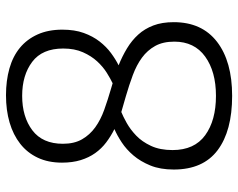

<svg xmlns="http://www.w3.org/2000/svg" viewBox="-97 -693 795 641"><g transform="rotate(-90 300.5 -372.5)"><path d="M301 5Q184 5 119.5 -43.5Q55 -92 55 -190Q55 -235 68.5 -268Q82 -301 102 -324.5Q122 -348 145.5 -363.5Q169 -379 190 -388Q166 -400 145.5 -415.5Q125 -431 110 -452Q95 -473 86.5 -500.5Q78 -528 78 -563Q78 -609 94.5 -644Q111 -679 141 -702.5Q171 -726 212 -738Q253 -750 303 -750Q352 -750 392.5 -738.5Q433 -727 461.5 -703.5Q490 -680 506 -644.5Q522 -609 522 -562Q522 -521 511 -490.5Q500 -460 482.5 -437.5Q465 -415 444 -399.5Q423 -384 403 -374Q433 -362 459.5 -346Q486 -330 505.5 -308.5Q525 -287 536 -258Q547 -229 547 -190Q547 -96 481.5 -45.5Q416 5 301 5ZM247 -365Q232 -359 210.5 -347Q189 -335 168.5 -315.5Q148 -296 134 -266Q120 -236 120 -194Q120 -121 169.5 -85Q219 -49 301 -49Q382 -49 432 -85Q482 -121 482 -188Q482 -226 467.5 -252Q453 -278 428.5 -296Q404 -314 370.5 -326.5Q337 -339 299 -350ZM141 -560Q141 -522 156 -496Q171 -470 196 -452Q221 -434 254.5 -422Q288 -410 326 -399L343 -394Q358 -401 378 -413.5Q398 -426 416 -445.5Q434 -465 446.5 -493Q459 -521 459 -559Q459 -629 414.5 -662.5Q370 -696 301 -696Q231 -696 186 -662Q141 -628 141 -560Z"/></g></svg>

Font: Encode Sans Normal
Style: Light
Weight: 300
Designer: Pablo Impallari, Andres Torresi
Foundry: Pablo Impallari, Andres Torresi
Version: Version 1.000; ttfautohint (v1.00) -l 8 -r 50 -G 200 -x 14 -